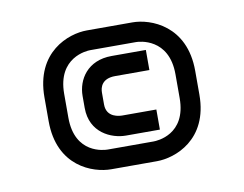

<svg xmlns="http://www.w3.org/2000/svg" viewBox="-51 -617 646 508"><g transform="rotate(-10 271.5 -363.5)"><path d="M474 -395C474 -517 381 -550 333 -550H210C161 -550 69 -517 69 -395V-331C69 -209 161 -177 210 -177H333C381 -177 474 -209 474 -331ZM421 -331C421 -233 342 -230 333 -230H210C201 -230 122 -233 122 -331V-395C122 -493 201 -497 210 -497H333C341 -497 421 -493 421 -395ZM355 -312H264C257 -312 221 -313 221 -349V-381C221 -395 227 -418 263 -418H355V-472H263C198 -472 169 -425 169 -381V-349C169 -282 225 -258 264 -258H355Z"/></g></svg>

Font: Bruno Ace SC
Style: Regular
Weight: 400
Designer: Astigmatic (AOETI)
Foundry: Astigmatic (AOETI)
Version: Version 1.000